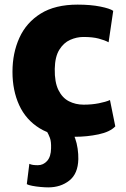

<svg xmlns="http://www.w3.org/2000/svg" viewBox="-20 -584 544 831"><path d="M34 -273Q34 -354.5 64 -420.5Q94 -486.5 156.2 -525.2Q218.5 -564 316 -564Q372.5 -564 414.5 -555.5Q456.5 -547 470 -537L450 -401Q433.5 -410 407.2 -417Q381 -424 341 -424Q312 -424 283.8 -411.5Q255.5 -399 236.8 -368.8Q218 -338.5 217 -286Q216 -228.5 232.8 -194.5Q249.5 -160.5 278.2 -145.8Q307 -131 342 -131Q377.5 -131 407.8 -137Q438 -143 456 -151L479 -37Q456 -13 406.5 -2.5Q357 8 303 8Q211 8 151.5 -28.8Q92 -65.5 63 -129Q34 -192.5 34 -273ZM96 213 107 125Q114 128.5 123 129.8Q132 131 144 131Q167.5 131 184 112.5Q200.5 94 201 58Q202 28.5 196 12.8Q190 -3 183 -15L261 -17L287 -15Q298 -5.5 305.2 14.8Q312.5 35 316 59.2Q319.5 83.5 319 105Q317.5 168 280 197.5Q242.5 227 189 227Q174.5 227 155.2 225.2Q136 223.5 119.2 220.2Q102.5 217 96 213Z"/></svg>

Font: Merriweather Sans Black
Style: Regular
Weight: 900
Designer: Eben Sorkin
Foundry: Eben Sorkin
Version: Version 1.008; ttfautohint (v1.7.19-72a1) -l 8 -r 50 -G 200 